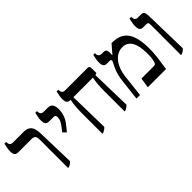

<svg xmlns="http://www.w3.org/2000/svg" viewBox="51 -1330 2020 2020"><g transform="rotate(-45 1061.5 -320.0)"><path d="M318 7H332C355 -3 369 -12 383 -29L371 -458C368 -557 329 -592 257 -592H95C66 -592 51 -610 51 -641V-647H25C15 -599 10 -576 10 -549C10 -499 25 -480 63 -480H259C310 -480 318 -453 318 -413Z M574 -266 628 -333C668 -383 687 -441 687 -497C687 -561 665 -592 618 -592H556C526 -592 510 -607 510 -640V-647H484C474 -597 469 -577 469 -549C469 -499 485 -480 523 -480H589C614 -480 619 -465 619 -447C619 -416 608 -389 571 -342L539 -301Z M828 7H842C864 -3 879 -13 893 -29L884 -480H1174V-477C1168 -445 1159 -392 1159 -301V7H1172C1194 -3 1209 -13 1223 -29L1212 -480L1235 -488V-560C1235 -584 1226 -592 1206 -592H874C842 -592 828 -609 828 -640V-647H802C792 -602 787 -577 787 -549C787 -499 803 -480 841 -480H844V-477C837 -446 828 -391 828 -301Z M1343 0H1396L1425 -255C1439 -371 1505 -488 1620 -488C1719 -488 1760 -398 1760 -252C1760 -198 1755 -166 1748 -144C1741 -117 1734 -112 1708 -112H1529L1512 0H1783C1806 -157 1812 -208 1812 -272C1812 -489 1748 -598 1582 -598H1570L1488 -503L1486 -504V-543C1486 -578 1475 -592 1437 -592H1418C1387 -592 1372 -610 1372 -641V-647H1347C1336 -599 1332 -576 1332 -549C1332 -500 1347 -480 1385 -480H1424C1437 -480 1444 -475 1444 -467C1444 -460 1442 -451 1433 -434C1417 -405 1383 -346 1371 -243Z M1998 7H2012C2033 -3 2047 -13 2062 -30L2050 -530C2048 -576 2037 -592 2001 -592H1957C1925 -592 1912 -611 1912 -641V-647H1886C1875 -598 1871 -575 1871 -549C1871 -500 1886 -480 1924 -480H1970C1994 -480 1998 -470 1998 -443Z"/></g></svg>

Font: Noto Serif Hebrew SemiCondensed Medium
Style: Regular
Weight: 500
Width: 4
Designer: Monotype Design Team
Foundry: Monotype Imaging Inc.
Version: Version 2.004